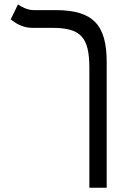

<svg xmlns="http://www.w3.org/2000/svg" viewBox="-20 -632 626 876"><path d="M466.8 -348.1C466.8 -519 404.8 -585.9 232.9 -585.9H133.8C105 -585.9 76.7 -601.1 62 -611.8L28.8 -543.5C52.7 -524.9 83.5 -504.9 127.9 -504.9H218.3C348.1 -504.9 387.7 -462.9 387.7 -322.3V224.6H466.8Z"/></svg>

Font: Cascadia Mono PL SemiLight
Style: Regular
Weight: 350
Monospace: yes
Designer: Aaron Bell
Foundry: Saja Typeworks
Version: Version 2404.023